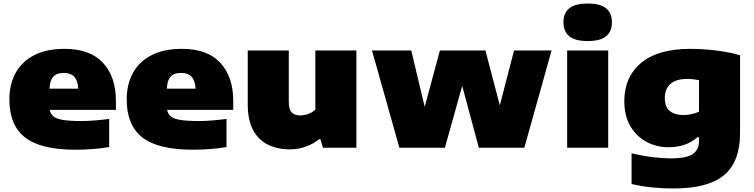

<svg xmlns="http://www.w3.org/2000/svg" viewBox="-20 -835 4260 1085"><path d="M405 11Q211 11 122 -58Q33 -127 33 -273Q33 -359.5 68.8 -423.8Q104.5 -488 174 -523.5Q243.5 -559 345 -559Q489 -559 562 -480Q635 -401 635 -265V-214H261.5Q265.5 -191 282 -177.2Q298.5 -163.5 336.2 -157.2Q374 -151 442 -151Q476.5 -151 518 -154.5Q559.5 -158 597 -163V-4Q544 5 496 8Q448 11 405 11ZM341 -423Q300.5 -423 281 -401.5Q261.5 -380 260 -334H422Q418.5 -423 341 -423Z M1068 11Q874 11 785 -58Q696 -127 696 -273Q696 -359.5 731.8 -423.8Q767.5 -488 837 -523.5Q906.5 -559 1008 -559Q1152 -559 1225 -480Q1298 -401 1298 -265V-214H924.5Q928.5 -191 945 -177.2Q961.5 -163.5 999.2 -157.2Q1037 -151 1105 -151Q1139.5 -151 1181 -154.5Q1222.5 -158 1260 -163V-4Q1207 5 1159 8Q1111 11 1068 11ZM1004 -423Q963.5 -423 944 -401.5Q924.5 -380 923 -334H1085Q1081.5 -423 1004 -423Z M1619 9Q1548.5 9 1494.5 -17.2Q1440.5 -43.5 1410.2 -99.8Q1380 -156 1380 -246V-550H1612V-259Q1612 -215.5 1628.8 -199.2Q1645.5 -183 1676 -183Q1701 -183 1724 -192Q1747 -201 1762 -215V-550H1994V0H1805L1791 -48H1783Q1749.5 -21 1707.2 -6Q1665 9 1619 9Z M2237 0 2082 -550H2304L2380 -231.5L2466 -550H2723L2804.5 -240L2885 -550H3097L2943 0H2686L2592 -349.5L2494 0Z M3185 0V-550H3417V0ZM3301 -603Q3230 -603 3197 -630.2Q3164 -657.5 3164 -709Q3164 -761 3197 -788Q3230 -815 3301 -815Q3372.5 -815 3405.2 -788Q3438 -761 3438 -709Q3438 -657.5 3405.2 -630.2Q3372.5 -603 3301 -603Z M3787 230Q3727 230 3668.8 224.5Q3610.5 219 3549 205V31Q3610.5 46 3668.5 53Q3726.5 60 3769 60Q3860 60 3895 35.2Q3930 10.5 3930 -36V-59H3920Q3858 -3 3757 -3Q3690 -3 3633.2 -33.5Q3576.5 -64 3542.2 -122Q3508 -180 3508 -263Q3508 -399.5 3602.5 -479.2Q3697 -559 3883 -559Q3929 -559 3979 -554.8Q4029 -550.5 4076.5 -542.5Q4124 -534.5 4162 -523V-82Q4162 79 4071.8 154.5Q3981.5 230 3787 230ZM3842 -185Q3864.5 -185 3887.5 -189.8Q3910.5 -194.5 3930 -204V-382Q3916.5 -385 3899.5 -387Q3882.5 -389 3863 -389Q3801.5 -389 3769.2 -361.2Q3737 -333.5 3737 -281Q3737 -229.5 3765.5 -207.2Q3794 -185 3842 -185Z"/></svg>

Font: Encode Sans Expanded Black
Style: Regular
Weight: 900
Width: 7
Designer: Multiple Designers
Foundry: Impallari Type
Version: Version 3.000; ttfautohint (v1.8.3) -l 8 -r 50 -G 200 -x 14 